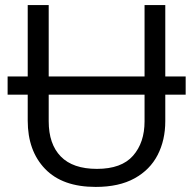

<svg xmlns="http://www.w3.org/2000/svg" viewBox="-20 -734 769 764"><path d="M10.3 -357.4V-429.7H90.3V-713.9H173.8V-429.7H555.2V-713.9H637.7V-429.7H718.8V-357.4H637.7V-252Q637.7 -176.3 607.2 -117.2Q576.7 -58.1 515.1 -24.2Q453.6 9.8 360.8 9.8Q228.5 9.8 159.4 -62Q90.3 -133.8 90.3 -253.9V-357.4ZM173.8 -251.5Q173.8 -160.6 221.9 -111.3Q270 -62 365.7 -62Q463.4 -62 509.3 -114.3Q555.2 -166.5 555.2 -251V-357.4H173.8Z"/></svg>

Font: Open Sans
Style: Regular
Weight: 400
Designer: Monotype Design Team
Foundry: Monotype Imaging Inc.
Version: Version 3.000; ttfautohint (v1.8.4)